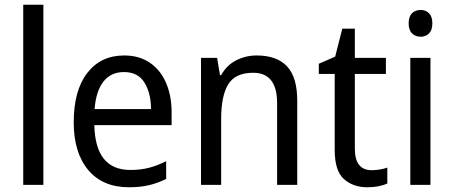

<svg xmlns="http://www.w3.org/2000/svg" viewBox="-20 -780 1914 810"><path d="M163 0H78V-760H163Z M504 -546Q567 -546 612 -515.5Q657 -485 680.5 -430.5Q704 -376 704 -306V-252H378Q382 -63 530 -63Q573 -63 608 -72Q643 -81 681 -100V-25Q644 -7 607.5 1.5Q571 10 524 10Q413 10 352 -63Q291 -136 291 -264Q291 -398 348 -472Q405 -546 504 -546ZM503 -476Q448 -476 416.5 -436Q385 -396 379 -320H617Q617 -387 589.5 -431.5Q562 -476 503 -476Z M1063 -546Q1148 -546 1191 -500Q1234 -454 1234 -355V0H1149V-345Q1149 -473 1048 -473Q973 -473 943 -424.5Q913 -376 913 -278V0H828V-536H896L908 -463H913Q936 -505 976.5 -525.5Q1017 -546 1063 -546Z M1548 -62Q1565 -62 1583 -65Q1601 -68 1614 -73V-6Q1580 10 1529 10Q1470 10 1431 -24.5Q1392 -59 1392 -148V-468H1325V-511L1394 -541L1424 -659H1477V-536H1608V-468H1477V-153Q1477 -62 1548 -62Z M1755 -738Q1776 -738 1790 -724Q1804 -710 1804 -681Q1804 -653 1790 -639Q1776 -625 1755 -625Q1733 -625 1718.5 -639Q1704 -653 1704 -681Q1704 -710 1718 -724Q1732 -738 1755 -738ZM1796 -536V0H1711V-536Z"/></svg>

Font: Noto Sans Gurmukhi SemiCondensed
Style: Regular
Weight: 400
Width: 4
Designer: Jelle Bosma - Monotype Design Team
Foundry: Monotype Imaging Inc.
Version: Version 2.004; ttfautohint (v1.8.4.7-5d5b)